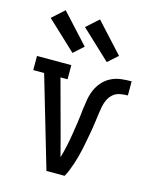

<svg xmlns="http://www.w3.org/2000/svg" viewBox="-115 -843 730 919"><g transform="rotate(15 250.0 -383.5)"><path d="M205 0 73 -450H19V-520H189V-450H154L229 -173Q235 -150 241 -127Q247 -104 253 -81Q262 -111 268.5 -142Q275 -173 280 -204Q285 -235 289.5 -266Q294 -297 297 -329Q300 -354 304.5 -379.5Q309 -405 319 -428.5Q329 -452 346.5 -471.5Q364 -491 387.5 -502.5Q411 -514 436.5 -517Q462 -520 488 -520V-450Q469 -450 450 -446.5Q431 -443 416.5 -431Q402 -419 393.5 -401.5Q385 -384 381.5 -365.5Q378 -347 375.5 -328.5Q373 -310 370.5 -291Q368 -272 365 -253.5Q362 -235 358.5 -216.5Q355 -198 351.5 -179.5Q348 -161 344 -142.5Q340 -124 335 -105.5Q330 -87 324 -69Q318 -51 311 -33.5Q304 -16 295 0ZM349 -578 205 -713 265 -767 398 -622ZM179 -578 35 -713 95 -767 228 -622Z"/></g></svg>

Font: Iosevka Gothic
Style: Regular
Weight: 400
Monospace: yes
Designer: Belleve Invis
Foundry: Belleve Invis
Version: Version 15.5.1; ttfautohint (v1.8.4)